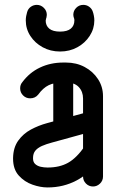

<svg xmlns="http://www.w3.org/2000/svg" viewBox="-20 -784 506 808"><path d="M413.5 -41.2Q413.5 -23.8 400.9 -11.5Q388.2 0.8 371.5 0.8Q354 0.8 341.8 -11.5Q329.5 -23.8 329.5 -41.2V-369.2Q329.5 -398.5 311.4 -417.8Q293.2 -437 257.5 -437H246.5Q208.5 -437 184.9 -425.5Q161.2 -414 141 -386.2Q128.2 -370.2 106.8 -370.2Q89.2 -370.2 77 -382.6Q64.8 -395 64.8 -412.2Q64.8 -427.2 73.2 -437.2Q103.5 -478.5 148 -499.6Q192.5 -520.8 246.5 -520.8H257.5Q301.2 -520.8 336.4 -502Q371.5 -483.2 392.5 -451Q413.5 -418.8 413.5 -379ZM337.2 -169.2Q343.5 -176.5 351.9 -181.2Q360.2 -186 371.5 -186Q388.2 -186 398.5 -173.8Q408.8 -161.5 408.8 -144.2Q408.8 -137 408.8 -130.8Q408.8 -124.5 405 -119Q359.2 -55 303.2 -25.1Q247.2 4.8 180.8 4.8Q180.8 4.8 180.1 4.8Q179.5 4.8 179.5 4.8Q150 4.8 116.6 -6.9Q83.2 -18.5 59.1 -45.1Q35 -71.8 35 -116.2Q35 -117 35 -118Q35 -119 35 -119.2Q35.8 -162.8 56.6 -192Q77.5 -221.2 110 -238.8Q142.5 -256.2 178 -265.8L360.2 -315.5Q363.5 -316.2 365.9 -316.6Q368.2 -317 371.5 -317Q388 -317 400.8 -304.8Q413.5 -292.5 413.5 -275Q413.5 -261 404.4 -249.9Q395.2 -238.8 381.8 -234.5L199 -184.2Q174.8 -177.8 156.6 -169.8Q138.5 -161.8 128.8 -150Q119 -138.2 119 -119.2Q119 -119 119 -118Q119 -117 119 -117Q119 -102 128.2 -93.6Q137.5 -85.2 151.5 -82.1Q165.5 -79 179.5 -79Q179.5 -79 180.1 -79Q180.8 -79 180.8 -79Q230.5 -79 266.1 -98.8Q301.8 -118.5 337.2 -169.2ZM288 -249Q288 -232.2 275.8 -219.8Q263.5 -207.2 246.2 -207.2Q228.8 -207.2 216.5 -219.8Q204.2 -232.2 204.2 -249V-477Q204.2 -494.5 216.5 -506.6Q228.8 -518.8 246.2 -518.8Q263.5 -518.8 275.8 -506.6Q288 -494.5 288 -477ZM292.2 -705.2Q290.8 -709.2 289.6 -713.4Q288.5 -717.5 288.5 -721.5Q288.5 -738.8 300.8 -751.1Q313 -763.5 330.5 -763.5Q344 -763.5 354.4 -756.2Q364.8 -749 369.5 -737.8Q372.8 -729.5 374.9 -718.5Q377 -707.5 377 -698.2Q377 -663.2 357.6 -633.1Q338.2 -603 305.6 -585.1Q273 -567.2 232.8 -567.2Q192.5 -567.2 159.9 -585Q127.2 -602.8 107.9 -632.5Q88.5 -662.2 88.5 -698.2Q88.5 -707.5 90.2 -716.6Q92 -725.8 94 -732.5Q97.8 -746.8 109.2 -755.1Q120.8 -763.5 135 -763.5Q151.8 -763.5 164.4 -751.1Q177 -738.8 177 -721.2Q177 -718.2 176.2 -715.5Q175.5 -712.8 175.5 -710.5Q173.5 -705.2 172.9 -700.2Q172.2 -695.2 172.2 -698.2Q172.2 -675.8 187.4 -663.4Q202.5 -651 232.8 -651Q263 -651 278 -663.5Q293 -676 293 -698.2Q293 -700.5 292.8 -702.1Q292.5 -703.8 292.2 -705.2Z"/></svg>

Font: Libertine-Super Thin
Style: Regular
Weight: 100
Designer: Bastien Sozeau
Foundry: NBR — Bastien Sozeau
Version: Version 2.003;gftools[0.9.33]